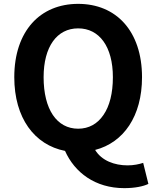

<svg xmlns="http://www.w3.org/2000/svg" viewBox="-20 -774 810 995"><path d="M254 -178C223 -224 206 -291 206 -374C206 -532 275 -627 385 -627C495 -627 565 -532 565 -374C565 -291 548 -224 516 -178C485 -132 440 -107 385 -107C330 -107 285 -132 254 -178ZM146 -654C88 -589 54 -494 54 -374C54 -162 159 -23 317 8C367 120 473 201 624 201C678 201 723 192 749 179L722 70C701 77 673 83 641 83C574 83 507 59 473 3C620 -35 716 -171 716 -374C716 -494 682 -589 624 -654C566 -719 483 -754 385 -754C287 -754 204 -719 146 -654Z"/></svg>

Font: GenSekiGothic2 TW B
Style: Regular
Weight: 700
Version: Version 2.100;PS 2.1;hotconv 16.6.51;makeotf.lib2.5.65220 DE